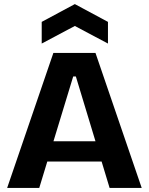

<svg xmlns="http://www.w3.org/2000/svg" viewBox="-20 -919 728 939"><path d="M15 0 241 -660H447L673 0H516L351 -545H338L172 0ZM141 -129V-228H567V-129ZM184 -706V-812L346 -899L508 -812V-706L346 -792Z"/></svg>

Font: Bricolage Grotesque 18pt
Style: Bold
Weight: 700
Designer: Mathieu Triay
Foundry: Atelier Triay
Version: Version 1.000;gftools[0.9.30]